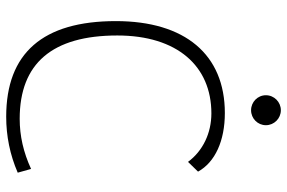

<svg xmlns="http://www.w3.org/2000/svg" viewBox="-175 -751 936 626"><g transform="rotate(90 293.0 -438.0)"><path d="M360.4 9.8C423.3 9.8 484.4 -2.4 543 -27.8L530.8 -71.3C476.6 -46.4 423.3 -34.2 367.2 -34.2C187 -34.2 95.7 -140.1 95.7 -352.5C95.7 -548.3 195.8 -659.2 349.6 -659.2C414.1 -659.2 472.2 -631.3 507.8 -583L539.6 -615.7C508.8 -671.4 439 -703.1 348.6 -703.1C157.7 -703.1 48.8 -573.2 48.8 -347.7C48.8 -109.4 153.3 9.8 360.4 9.8ZM339.4 -788.6C366.2 -788.6 388.2 -810.1 388.2 -836.9C388.2 -863.8 366.2 -885.7 339.4 -885.7C312.5 -885.7 290.5 -863.8 290.5 -836.9C290.5 -810.1 312.5 -788.6 339.4 -788.6Z"/></g></svg>

Font: Cascadia Mono PL ExtraLight
Style: Regular
Weight: 200
Monospace: yes
Designer: Aaron Bell
Foundry: Saja Typeworks
Version: Version 2404.023